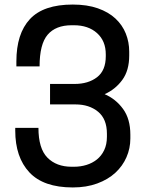

<svg xmlns="http://www.w3.org/2000/svg" viewBox="-20 -812 640 844"><path d="M149 -250Q149 -159 188.5 -119Q228 -79 295 -79H305Q334 -79 360 -87Q386 -95 406 -111Q426 -127 438 -152Q450 -177 450 -211V-224Q450 -289 411 -321Q372 -353 312 -353H200V-443H308Q368 -443 406.5 -472.5Q445 -502 445 -565V-573Q445 -632 406.5 -666.5Q368 -701 305 -701H295Q225 -701 189.5 -659.5Q154 -618 154 -520H52V-542Q52 -664 111.5 -728Q171 -792 300 -792Q363 -792 410 -775.5Q457 -759 487.5 -730.5Q518 -702 533 -664.5Q548 -627 548 -585V-568Q548 -502 517.5 -460.5Q487 -419 440 -398Q489 -377 521 -333Q553 -289 553 -220V-203Q553 -160 536 -121Q519 -82 487 -52.5Q455 -23 407.5 -5.5Q360 12 300 12Q171 12 109 -54.5Q47 -121 47 -238V-250Z"/></svg>

Font: Cooper Hewitt
Style: Regular
Weight: 707
Designer: Village Type and Design LLC
Foundry: Cooper Hewitt Smithsonian Design Museum
Version: 1.000